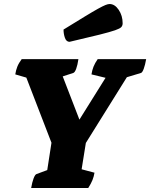

<svg xmlns="http://www.w3.org/2000/svg" viewBox="-20 -935 747 955"><path d="M135 0Q140 -29 147 -47.5Q154 -66 161 -69L215 -89L236 -225L111 -549L56 -565Q59 -585 66 -603Q73 -621 88 -641H370Q366 -612 359 -593Q352 -574 344 -572L292 -555L375 -340L505 -548L435 -565Q438 -585 445 -603Q452 -621 466 -641H707Q702 -612 695 -593Q688 -574 681 -572L611 -551L407 -224L386 -93L450 -76Q447 -57 440 -39.5Q433 -22 419 0ZM326 -727Q310 -727 303 -746.5Q296 -766 296 -788Q361 -828 402 -853Q443 -878 467.5 -891.5Q492 -905 504.5 -910Q517 -915 525 -915Q551 -915 570.5 -886Q590 -857 590 -819Q590 -808 583.5 -800.5Q577 -793 552.5 -784.5Q528 -776 474.5 -762.5Q421 -749 326 -727Z"/></svg>

Font: Petrona Black
Style: Italic
Weight: 900
Italic angle: -9°
Designer: Ringo R. Seeber
Foundry: Ringo R. Seeber
Version: Version 2.001; ttfautohint (v1.8.3)